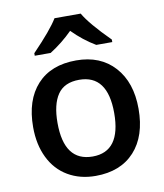

<svg xmlns="http://www.w3.org/2000/svg" viewBox="-86 -836 783 917"><g transform="rotate(-10 305.5 -378.0)"><path d="M561 -271Q561 -138.7 493.2 -64.5Q425.3 9.8 304.2 9.8Q228.5 9.8 170.4 -24.4Q112.3 -58.6 81.1 -122.6Q49.8 -186.5 49.8 -271Q49.8 -402.3 117.2 -476.1Q184.6 -549.8 307.1 -549.8Q424.3 -549.8 492.7 -474.4Q561 -398.9 561 -271ZM168 -271Q168 -84 306.2 -84Q442.9 -84 442.9 -271Q442.9 -456.1 305.2 -456.1Q232.9 -456.1 200.4 -408.2Q168 -360.4 168 -271ZM415 -606Q355 -641.6 303.7 -693.8Q253.4 -643.6 193.8 -606H116.7V-618.2Q210 -714.8 240.7 -766.1H367.7Q398.4 -712.4 492.7 -618.2V-606Z"/></g></svg>

Font: f0_21440          
Style: Regular
Weight: 600
Foundry: Ascender Corporation
Version: Version 1.10